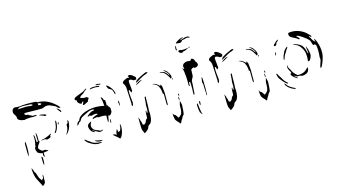

<svg xmlns="http://www.w3.org/2000/svg" viewBox="-105 -1105 3247 1821"><g transform="rotate(-15 1518.5 -194.5)"><path d="M417 -419Q453 -393 474 -365L477 -361L466 -360Q459 -359 448.5 -370Q438 -381 437 -382Q433 -384 414 -393Q409 -395 399 -400Q389 -405 380 -408Q376 -409 369 -410Q362 -411 358 -411Q347 -411 339 -409Q333 -405 320.5 -401Q308 -397 301 -396Q299 -397 290 -397L261 -396L224 -397Q202 -398 156 -398H137Q131 -398 128 -389Q136 -374 165 -374Q165 -369 174.5 -365.5Q184 -362 187 -361L198 -353H227H229Q233 -353 235.5 -350.5Q238 -348 238 -344Q236 -343 231.5 -343.5Q227 -344 225 -343Q218 -343 210.5 -342Q203 -341 195 -341L185 -343L175 -342Q170 -342 149 -341Q128 -340 119 -335Q114 -336 99.5 -338Q85 -340 78 -344Q67 -347 56 -358Q52 -363 51.5 -374.5Q51 -386 50 -389Q48 -394 39 -406.5Q30 -419 29 -426Q28 -430 28 -438Q28 -448 32 -456Q37 -467 49 -472Q52 -474 59 -474Q66 -474 76 -472Q86 -470 94 -471Q138 -476 178 -477Q220 -477 265 -474Q268 -474 270.5 -470Q273 -466 275 -466Q297 -466 324 -461Q370 -452 417 -419ZM103 -450Q164 -453 180 -452Q184 -451 194 -449.5Q204 -448 212 -448Q217 -448 227 -450V-452Q227 -458 213 -463L188 -464Q158 -466 144 -466Q124 -466 115 -465Q103 -464 96 -460.5Q89 -457 81 -448Q87 -448 103 -450ZM280 -435H285L297 -434Q303 -434 308 -438Q311 -446 304 -448Q293 -454 277 -454Q279 -438 280 -435ZM468 -318Q471 -318 472.5 -321.5Q474 -325 475 -327Q456 -358 435 -361Q454 -337 468 -318ZM308 -323Q310 -321 316 -321Q326 -321 329 -327L328 -331Q322 -334 320 -334Q314 -335 296.5 -340.5Q279 -346 260 -344Q260 -341 280.5 -335Q301 -329 308 -323ZM375 -147Q389 -166 396 -191Q403 -216 403 -239Q403 -242 401 -246Q399 -250 398 -255Q397 -253 395 -250Q393 -247 393 -244Q391 -215 385 -191.5Q379 -168 364 -149Q364 -148 360 -140Q372 -140 375 -147ZM418 -233Q422 -229 422 -226Q422 -220 415 -210Q411 -214 411 -214Q413 -227 418 -233ZM488 -122Q502 -141 509 -166Q516 -191 516 -214Q516 -217 514 -221Q512 -225 511 -230Q510 -228 508 -225Q506 -222 506 -219L504 -200Q498 -199 493.5 -193.5Q489 -188 488 -184Q490 -182 490 -172Q490 -156 482.5 -136Q475 -116 466 -104Q466 -103 462 -95Q465 -95 475 -106Q485 -117 488 -122ZM143 -42Q143 -58 152 -65Q153 -67 153 -70L152 -79Q152 -84 156 -88Q156 -99 159 -111Q159 -115 160.5 -124Q162 -133 161 -139L160 -163Q160 -173 163 -176Q169 -167 169 -157V-152L171 -134Q171 -117 174 -99L186 -105Q186 -131 184 -143Q183 -157 185 -188Q192 -188 194 -160Q195 -152 195 -106H202Q202 -102 198 -94Q194 -88 188.5 -80.5Q183 -73 179 -67Q173 -55 171 -42Q174 -37 183 -25Q189 -19 197 -14Q205 -9 209 -9Q215 -9 221 -10.5Q227 -12 234 -12Q237 -10 241 -6.5Q245 -3 247 -3Q256 -3 257.5 0.5Q259 4 259 5L211 11L212 52Q205 51 203 43Q201 35 200 33V30L201 13L176 8Q174 7 161.5 -0.5Q149 -8 149 -21Q143 -29 143 -42ZM223 -105H227Q231 -105 249 -108H253Q261 -108 271 -102Q279 -99 282 -101Q303 -107 309 -112Q314 -117 314 -120Q312 -123 312 -127Q312 -131 315.5 -133Q319 -135 321 -136Q321 -142 322 -147Q303 -134 276 -123.5Q249 -113 221 -109ZM63 10Q74 -6 74 -70Q74 -85 72 -123Q72 -128 68 -130Q61 -129 61 -108Q61 -1 63 10ZM192 82Q192 63 191 54Q187 46 183.5 45Q180 44 179 44Q178 62 180 91.5Q182 121 185 127Q192 117 192 82ZM149 211Q145 214 144.5 226.5Q144 239 144 243Q142 245 139 249Q136 253 133 253L128 261Q124 257 120 250Q116 243 112 239Q109 237 100.5 213.5Q92 190 89 177Q82 176 77 159.5Q72 143 71 141Q69 138 65.5 132Q62 126 60 124Q62 186 77 224Q81 234 84 239L100 270L123 316Q142 304 148 291Q153 284 151 261Q152 250 152 229Q152 217 149 211Z M894 -474H895Q900 -474 901 -481Q882 -486 857 -486Q854 -485 853.5 -482Q853 -479 857 -477Q882 -477 894 -474ZM626 -396Q626 -412 637 -417Q651 -425 683 -436L714 -448Q718 -449 724.5 -453Q731 -457 734 -459Q746 -468 756 -472Q758 -471 757.5 -468Q757 -465 755 -464Q750 -462 744 -456.5Q738 -451 733 -448Q727 -438 710 -428Q681 -414 681 -400Q685 -398 696 -395.5Q707 -393 712 -392L727 -391Q732 -391 738 -393Q742 -390 747 -388Q752 -386 754.5 -383.5Q757 -381 757 -376Q750 -370 746.5 -359.5Q743 -349 741 -347Q714 -335 697 -326Q690 -328 687 -331Q695 -343 701 -361Q690 -361 689 -357Q682 -347 674 -342Q673 -345 667.5 -348.5Q662 -352 659 -352Q648 -361 644.5 -368.5Q641 -376 642 -385Q642 -387 640.5 -388.5Q639 -390 637 -390Q630 -390 626 -393ZM792 -454Q816 -460 844 -460Q852 -458 864.5 -457.5Q877 -457 879 -456Q879 -459 885 -460L883 -464Q876 -468 861 -468L833 -469Q809 -469 798 -464Q792 -460 789 -457ZM949 -438Q952 -436 954 -429Q956 -422 958 -419Q961 -415 973.5 -408.5Q986 -402 989 -399Q996 -390 999.5 -380Q1003 -370 1006 -355Q1007 -354 1008 -351.5Q1009 -349 1010 -346Q1017 -356 1014 -362Q1010 -385 995 -406.5Q980 -428 963 -443Q961 -445 956.5 -446.5Q952 -448 948 -450Q949 -448 948 -444Q947 -440 949 -438ZM726 -216 703 -207V-209Q703 -211 706 -217Q725 -236 749 -247Q763 -252 770 -251Q778 -255 778 -259Q776 -259 770 -262Q764 -265 761 -265Q758 -265 744.5 -261.5Q731 -258 727 -257Q713 -250 703 -246Q674 -233 656 -222.5Q638 -212 635 -200Q633 -198 627.5 -189.5Q622 -181 617 -181H614Q611 -175 602.5 -165Q594 -155 586 -152Q590 -170 595 -178Q607 -192 617 -196Q621 -216 640.5 -232.5Q660 -249 690 -260Q702 -265 723 -270Q761 -279 801 -279Q815 -279 837 -276.5Q859 -274 875 -270L882 -267Q880 -315 869 -350L868 -352Q868 -353 870 -353Q876 -353 879 -350Q889 -340 892 -321Q895 -322 903 -321Q906 -291 905 -264Q906 -264 907.5 -267Q909 -270 911 -271Q914 -264 914 -258Q918 -255 921 -251Q925 -248 929.5 -239Q934 -230 934 -224L933 -212Q936 -204 931.5 -194Q927 -184 920 -176Q913 -168 910 -167L894 -170L891 -159Q892 -150 888.5 -139Q885 -128 885 -124Q884 -117 882.5 -114.5Q881 -112 876 -110V-175Q856 -179 850 -179Q846 -180 835 -179.5Q824 -179 820 -179L798 -178Q792 -184 783 -183Q780 -182 770 -181Q760 -180 744 -174V-177Q744 -187 758 -192Q780 -203 800 -207V-208Q800 -216 779 -217Q759 -215 739 -209Q726 -212 726 -216ZM1026 -231Q1027 -232 1027.5 -233.5Q1028 -235 1027 -236Q1028 -243 1027.5 -257Q1027 -271 1027 -278Q1025 -280 1025 -280Q1023 -280 1020.5 -276Q1018 -272 1017 -271Q1017 -269 1019.5 -258Q1022 -247 1022 -237Q1025 -231 1026 -231ZM692 -141Q695 -142 705.5 -149.5Q716 -157 723 -157Q722 -154 717.5 -145.5Q713 -137 711 -130.5Q709 -124 709 -118Q709 -90 734 -73Q748 -64 764 -61Q767 -60 775.5 -55Q784 -50 789 -50Q795 -50 811 -56Q809 -48 801 -44Q797 -44 792 -42Q787 -40 783 -40Q772 -41 764.5 -44.5Q757 -48 745 -56Q730 -66 712 -75L710 -73L723 -64L736 -52L732 -51Q725 -51 720 -55Q715 -59 714 -59L705 -64Q694 -75 688 -90Q682 -105 682 -120Q682 -126 686 -131Q690 -136 692 -141ZM904 -133Q906 -121 906 -113Q906 -100 902 -95Q898 -96 898 -113Q898 -125 899 -130Q900 -133 904 -133ZM893 15Q897 15 903 17.5Q909 20 913 19Q913 21 917 24Q921 27 922 30Q924 27 925.5 16.5Q927 6 928 1Q937 -22 939 -25Q944 -18 944 -4Q944 -1 945.5 1.5Q947 4 947 7Q951 4 957.5 2Q964 0 967 -6Q974 -22 978 -47L976 -55Q976 -57 978.5 -59Q981 -61 982 -62Q986 -53 986 -38Q986 -16 982 2Q978 24 971.5 37.5Q965 51 964 53Q961 61 947 71Q936 58 923 47.5Q910 37 906 34L891 21ZM617 0Q631 22 648 32L670 45Q694 59 708 61L725 64Q729 65 738 65Q749 65 771 61Q769 56 762 55Q695 55 663 23Q652 18 640.5 9Q629 0 625 -5Q619 -5 616 -6Q614 -3 617 0ZM761 47Q777 47 783 40Q775 39 748 34.5Q721 30 710 25Q711 34 727.5 40.5Q744 47 761 47Z M1241 -444 1242 -449Q1242 -453 1238 -457Q1234 -460 1226.5 -467.5Q1219 -475 1212 -479Q1208 -481 1200 -485.5Q1192 -490 1184 -490Q1179 -489 1174.5 -487Q1170 -485 1170 -483Q1169 -481 1172.5 -477.5Q1176 -474 1178 -471Q1179 -469 1178.5 -467.5Q1178 -466 1177 -466Q1171 -468 1164 -468Q1158 -468 1150 -465Q1148 -464 1141.5 -461Q1135 -458 1129 -455Q1125 -454 1122 -451Q1114 -446 1111 -440Q1108 -434 1110 -424Q1111 -422 1114 -419Q1117 -416 1119 -412Q1126 -398 1127.5 -386.5Q1129 -375 1129.5 -363Q1130 -351 1130 -345Q1133 -261 1136 -224Q1136 -214 1134 -208Q1135 -207 1137.5 -202Q1140 -197 1143 -197Q1144 -199 1145 -202Q1146 -205 1147 -207Q1147 -211 1149 -219Q1151 -227 1151 -231Q1151 -234 1150 -235Q1150 -240 1146 -273Q1142 -306 1142 -330Q1142 -348 1144 -351L1149 -352Q1152 -353 1156 -339Q1160 -325 1163 -325Q1166 -325 1167 -329Q1171 -333 1174 -339Q1174 -352 1170 -384Q1165 -416 1166 -435Q1168 -440 1172 -444Q1173 -445 1176 -445Q1179 -445 1182.5 -444Q1186 -443 1188 -444Q1194 -442 1202.5 -437.5Q1211 -433 1214 -430Q1231 -430 1240 -433ZM1254 -414Q1295 -439 1316 -449Q1346 -457 1359 -468Q1357 -476 1340 -474Q1334 -471 1304 -458Q1274 -445 1252 -430Q1242 -424 1237.5 -418Q1233 -412 1229 -400Q1250 -412 1254 -414ZM1485 -433Q1494 -431 1512 -420Q1525 -409 1534 -395Q1550 -372 1556 -358Q1557 -356 1559 -356Q1563 -356 1566.5 -362Q1570 -368 1569 -375Q1564 -400 1548 -419Q1545 -422 1544.5 -424Q1544 -426 1543 -427Q1535 -436 1525 -442Q1515 -448 1509 -448Q1508 -448 1508 -447Q1508 -446 1514 -442Q1520 -438 1523 -434Q1541 -422 1554 -394Q1555 -390 1552 -387Q1542 -403 1535.5 -411Q1529 -419 1518 -428Q1496 -438 1475 -441Q1473 -441 1472 -440Q1471 -439 1471 -438Q1473 -435 1485 -433ZM1274 -406Q1287 -413 1288 -416Q1270 -415 1248 -401.5Q1226 -388 1224 -379Q1252 -392 1274 -406ZM1571 -343Q1576 -346 1578 -351Q1578 -353 1573 -353Q1566 -353 1566 -345Q1566 -343 1571 -343ZM1395 -340Q1419 -330 1430.5 -309Q1442 -288 1446 -259Q1446 -244 1447 -240Q1448 -233 1456 -232Q1456 -161 1457 -128Q1458 -127 1459 -123Q1460 -119 1461 -118Q1464 -119 1465.5 -123.5Q1467 -128 1467 -132V-239L1466 -251Q1464 -277 1460 -305Q1459 -310 1452 -321Q1451 -323 1449 -324Q1447 -325 1446 -327Q1444 -320 1444 -312Q1425 -332 1408.5 -341Q1392 -350 1374 -350Q1378 -349 1384.5 -345.5Q1391 -342 1395 -340ZM1169 45Q1172 53 1185 82Q1203 73 1225 51Q1228 48 1231.5 37.5Q1235 27 1237 24Q1241 19 1251 12.5Q1261 6 1264 0Q1277 -22 1278 -41Q1279 -49 1280 -60Q1281 -71 1281 -86Q1281 -95 1279 -113Q1282 -146 1282 -210Q1283 -223 1283 -247Q1283 -254 1279 -254Q1276 -254 1273.5 -250Q1271 -246 1271 -239Q1271 -238 1268 -190Q1267 -187 1266 -183.5Q1265 -180 1265 -175L1266 -135Q1266 -110 1259 -99Q1258 -97 1256 -97Q1254 -97 1254 -100Q1254 -123 1253 -123Q1245 -123 1245 -95V-81Q1245 -57 1242 -47Q1236 -47 1231.5 -40Q1227 -33 1223 -24Q1219 -15 1217 -11L1201 2Q1188 -1 1187 -7Q1187 -13 1184.5 -22.5Q1182 -32 1179 -39Q1176 -44 1174 -57Q1172 -61 1169 -68Q1166 -75 1164 -79Q1164 -35 1165 0.5Q1166 36 1169 45ZM1586 -190Q1586 -192 1588 -200Q1595 -196 1595 -190L1593 -177L1588 -179Q1586 -187 1586 -190ZM1585 -168Q1587 -163 1587 -153Q1587 -142 1583 -133Q1578 -142 1580 -171Q1581 -170 1582.5 -169Q1584 -168 1585 -168ZM1493 18Q1493 26 1499 36Q1507 48 1524 65Q1536 77 1539 82Q1545 76 1548.5 66Q1552 56 1556 52Q1566 39 1571 25Q1572 22 1580 14Q1588 6 1589 1Q1594 -24 1596 -84Q1596 -96 1593 -102Q1592 -107 1590.5 -114.5Q1589 -122 1585 -127Q1583 -118 1579 -104Q1575 -90 1575 -81V-60Q1575 -30 1566 -7Q1564 -3 1558 3Q1552 9 1549 12Q1539 20 1534 23Q1531 21 1525.5 11Q1520 1 1514 -6Q1508 -13 1498 -15Q1492 -23 1488 -33Q1488 1 1493 18Z M1734 -696Q1747 -702 1760 -705H1762Q1766 -705 1768 -700Q1753 -697 1740 -687Q1739 -686 1739 -684.5Q1739 -683 1739 -682Q1753 -686 1760 -689Q1781 -698 1795 -699Q1800 -700 1808 -700Q1817 -700 1820 -698Q1823 -697 1827 -694Q1831 -691 1833 -689L1829 -686Q1809 -690 1805 -690Q1801 -690 1800 -689Q1794 -686 1779.5 -683Q1765 -680 1758 -680Q1753 -676 1748 -670Q1743 -664 1738 -662Q1735 -659 1729 -659Q1725 -659 1721 -660Q1717 -661 1714 -661H1708L1696 -662Q1694 -662 1692.5 -664Q1691 -666 1693 -669Q1700 -677 1711 -683.5Q1722 -690 1734 -696ZM1680 -600Q1680 -598 1682.5 -598Q1685 -598 1686 -600Q1682 -608 1682 -620Q1682 -627 1684 -637Q1685 -640 1683 -641.5Q1681 -643 1678 -639Q1675 -634 1673 -617Q1673 -615 1674 -609Q1675 -603 1680 -600ZM1801 -592Q1806 -595 1808 -600Q1808 -602 1803 -602Q1796 -602 1796 -594Q1796 -592 1801 -592ZM1694 -583Q1696 -580 1699.5 -574.5Q1703 -569 1706 -568Q1718 -564 1724 -564Q1733 -564 1738 -573Q1745 -573 1749 -574Q1751 -575 1758 -577Q1765 -579 1767 -581Q1786 -586 1788 -595Q1769 -589 1730 -589Q1727 -590 1721.5 -591Q1716 -592 1712 -595Q1710 -595 1704.5 -594Q1699 -593 1697 -591Q1696 -591 1695.5 -590Q1695 -589 1694 -588ZM1691 -423Q1694 -420 1695.5 -416Q1697 -412 1700 -409Q1709 -412 1704 -417Q1704 -424 1701 -437V-439Q1701 -449 1712 -460Q1723 -467 1731.5 -470Q1740 -473 1750 -473Q1755 -473 1767 -471L1775 -470Q1781 -470 1785 -473Q1787 -476 1787.5 -479.5Q1788 -483 1789 -485Q1791 -486 1794 -486Q1797 -486 1803 -484Q1811 -481 1817 -473Q1820 -468 1822 -460.5Q1824 -453 1826 -450Q1828 -446 1836 -438Q1841 -423 1841 -420Q1841 -409 1824 -398Q1820 -398 1815.5 -396.5Q1811 -395 1805 -395Q1797 -395 1793 -402Q1789 -402 1779.5 -396.5Q1770 -391 1767 -387L1765 -326Q1764 -318 1755 -304Q1746 -288 1745 -283L1744 -253Q1742 -231 1742 -222Q1740 -212 1740 -193L1739 -173Q1739 -167 1737 -157L1732 -147Q1727 -153 1727.5 -162Q1728 -171 1728 -173V-183Q1729 -194 1729 -214L1728 -270Q1727 -274 1724.5 -277Q1722 -280 1721 -281Q1716 -276 1715 -272L1714 -241Q1705 -241 1705 -252V-297L1703 -339Q1700 -392 1689 -417Q1689 -419 1691 -423ZM1842 -197 1843 -170Q1845 -150 1845 -141L1844 -124Q1844 -113 1850 -114Q1852 -144 1852 -179Q1852 -270 1846 -294Q1845 -292 1842.5 -287.5Q1840 -283 1840 -276Q1840 -271 1837.5 -260Q1835 -249 1835 -243Q1841 -235 1841.5 -218.5Q1842 -202 1842 -197ZM1768 -79Q1770 -71 1770 -65Q1770 -56 1768 -47.5Q1766 -39 1764 -37Q1759 -46 1759 -59Q1759 -69 1762 -79Q1765 -80 1768 -79ZM1743 -62Q1743 -48 1747 -22Q1749 -13 1751 5Q1752 13 1753.5 19.5Q1755 26 1756 32Q1757 35 1759.5 40.5Q1762 46 1762 49Q1758 49 1751 38.5Q1744 28 1741 24Q1732 -13 1733 -47Q1733 -55 1736.5 -58.5Q1740 -62 1743 -62Z M2086 -444 2087 -449Q2087 -453 2083 -457Q2079 -460 2071.5 -467.5Q2064 -475 2057 -479Q2053 -481 2045 -485.5Q2037 -490 2029 -490Q2024 -489 2019.5 -487Q2015 -485 2015 -483Q2014 -481 2017.5 -477.5Q2021 -474 2023 -471Q2024 -469 2023.5 -467.5Q2023 -466 2022 -466Q2016 -468 2009 -468Q2003 -468 1995 -465Q1993 -464 1986.5 -461Q1980 -458 1974 -455Q1970 -454 1967 -451Q1959 -446 1956 -440Q1953 -434 1955 -424Q1956 -422 1959 -419Q1962 -416 1964 -412Q1971 -398 1972.5 -386.5Q1974 -375 1974.5 -363Q1975 -351 1975 -345Q1978 -261 1981 -224Q1981 -214 1979 -208Q1980 -207 1982.5 -202Q1985 -197 1988 -197Q1989 -199 1990 -202Q1991 -205 1992 -207Q1992 -211 1994 -219Q1996 -227 1996 -231Q1996 -234 1995 -235Q1995 -240 1991 -273Q1987 -306 1987 -330Q1987 -348 1989 -351L1994 -352Q1997 -353 2001 -339Q2005 -325 2008 -325Q2011 -325 2012 -329Q2016 -333 2019 -339Q2019 -352 2015 -384Q2010 -416 2011 -435Q2013 -440 2017 -444Q2018 -445 2021 -445Q2024 -445 2027.5 -444Q2031 -443 2033 -444Q2039 -442 2047.5 -437.5Q2056 -433 2059 -430Q2076 -430 2085 -433ZM2099 -414Q2140 -439 2161 -449Q2191 -457 2204 -468Q2202 -476 2185 -474Q2179 -471 2149 -458Q2119 -445 2097 -430Q2087 -424 2082.5 -418Q2078 -412 2074 -400Q2095 -412 2099 -414ZM2330 -433Q2339 -431 2357 -420Q2370 -409 2379 -395Q2395 -372 2401 -358Q2402 -356 2404 -356Q2408 -356 2411.5 -362Q2415 -368 2414 -375Q2409 -400 2393 -419Q2390 -422 2389.5 -424Q2389 -426 2388 -427Q2380 -436 2370 -442Q2360 -448 2354 -448Q2353 -448 2353 -447Q2353 -446 2359 -442Q2365 -438 2368 -434Q2386 -422 2399 -394Q2400 -390 2397 -387Q2387 -403 2380.5 -411Q2374 -419 2363 -428Q2341 -438 2320 -441Q2318 -441 2317 -440Q2316 -439 2316 -438Q2318 -435 2330 -433ZM2119 -406Q2132 -413 2133 -416Q2115 -415 2093 -401.5Q2071 -388 2069 -379Q2097 -392 2119 -406ZM2416 -343Q2421 -346 2423 -351Q2423 -353 2418 -353Q2411 -353 2411 -345Q2411 -343 2416 -343ZM2240 -340Q2264 -330 2275.5 -309Q2287 -288 2291 -259Q2291 -244 2292 -240Q2293 -233 2301 -232Q2301 -161 2302 -128Q2303 -127 2304 -123Q2305 -119 2306 -118Q2309 -119 2310.5 -123.5Q2312 -128 2312 -132V-239L2311 -251Q2309 -277 2305 -305Q2304 -310 2297 -321Q2296 -323 2294 -324Q2292 -325 2291 -327Q2289 -320 2289 -312Q2270 -332 2253.5 -341Q2237 -350 2219 -350Q2223 -349 2229.5 -345.5Q2236 -342 2240 -340ZM2014 45Q2017 53 2030 82Q2048 73 2070 51Q2073 48 2076.5 37.5Q2080 27 2082 24Q2086 19 2096 12.5Q2106 6 2109 0Q2122 -22 2123 -41Q2124 -49 2125 -60Q2126 -71 2126 -86Q2126 -95 2124 -113Q2127 -146 2127 -210Q2128 -223 2128 -247Q2128 -254 2124 -254Q2121 -254 2118.5 -250Q2116 -246 2116 -239Q2116 -238 2113 -190Q2112 -187 2111 -183.5Q2110 -180 2110 -175L2111 -135Q2111 -110 2104 -99Q2103 -97 2101 -97Q2099 -97 2099 -100Q2099 -123 2098 -123Q2090 -123 2090 -95V-81Q2090 -57 2087 -47Q2081 -47 2076.5 -40Q2072 -33 2068 -24Q2064 -15 2062 -11L2046 2Q2033 -1 2032 -7Q2032 -13 2029.5 -22.5Q2027 -32 2024 -39Q2021 -44 2019 -57Q2017 -61 2014 -68Q2011 -75 2009 -79Q2009 -35 2010 0.5Q2011 36 2014 45ZM2431 -190Q2431 -192 2433 -200Q2440 -196 2440 -190L2438 -177L2433 -179Q2431 -187 2431 -190ZM2430 -168Q2432 -163 2432 -153Q2432 -142 2428 -133Q2423 -142 2425 -171Q2426 -170 2427.5 -169Q2429 -168 2430 -168ZM2338 18Q2338 26 2344 36Q2352 48 2369 65Q2381 77 2384 82Q2390 76 2393.5 66Q2397 56 2401 52Q2411 39 2416 25Q2417 22 2425 14Q2433 6 2434 1Q2439 -24 2441 -84Q2441 -96 2438 -102Q2437 -107 2435.5 -114.5Q2434 -122 2430 -127Q2428 -118 2424 -104Q2420 -90 2420 -81V-60Q2420 -30 2411 -7Q2409 -3 2403 3Q2397 9 2394 12Q2384 20 2379 23Q2376 21 2370.5 11Q2365 1 2359 -6Q2353 -13 2343 -15Q2337 -23 2333 -33Q2333 1 2338 18Z M2973 -100Q2969 -92 2958 -83L2956 -90Q2956 -100 2966 -128Q2977 -156 2976 -168L2974 -185V-188Q2974 -194 2975 -199.5Q2976 -205 2976 -211Q2977 -214 2977 -220V-253Q2977 -281 2973 -298Q2969 -315 2956 -315Q2951 -315 2945 -312Q2942 -316 2939.5 -324.5Q2937 -333 2936 -336Q2930 -359 2924 -366Q2913 -380 2873 -408.5Q2833 -437 2818 -437H2811Q2811 -433 2820 -425.5Q2829 -418 2831 -415Q2836 -408 2837 -401Q2836 -400 2834 -400Q2829 -400 2823 -403.5Q2817 -407 2814 -412Q2807 -417 2789 -425Q2767 -435 2755.5 -444Q2744 -453 2744 -467Q2744 -469 2742 -472Q2740 -475 2741 -477Q2746 -485 2755.5 -486.5Q2765 -488 2782 -488Q2819 -488 2857 -472.5Q2895 -457 2922 -430L2940 -412L2949 -401Q2950 -400 2950 -398Q2950 -395 2947.5 -393Q2945 -391 2943 -393Q2933 -405 2928 -408Q2927 -407 2927 -404Q2927 -397 2932.5 -390.5Q2938 -384 2939 -383Q2943 -370 2952.5 -357.5Q2962 -345 2974 -338Q2973 -346 2966 -359V-360Q2966 -363 2970 -363Q2974 -363 2976 -359Q2986 -342 2992 -322Q3009 -273 3008 -221Q3008 -185 2984 -125Q2984 -124 2973 -100ZM2597 -422Q2580 -409 2583 -400Q2586 -398 2589.5 -397Q2593 -396 2595 -397Q2610 -403 2609 -414Q2613 -427 2622 -432Q2625 -433 2628.5 -438Q2632 -443 2634 -445Q2634 -450 2632 -450Q2615 -443 2597 -422ZM2788 -355Q2810 -345 2828 -322Q2844 -302 2855 -270Q2860 -248 2860 -217Q2860 -200 2859 -193Q2858 -190 2858 -185Q2858 -175 2864 -175Q2872 -175 2881 -188Q2890 -201 2896 -224Q2898 -235 2894 -257.5Q2890 -280 2884 -296L2874 -321V-303L2881 -255L2877 -247Q2868 -282 2862.5 -297Q2857 -312 2843 -332Q2820 -352 2797.5 -359.5Q2775 -367 2769 -369L2761 -366ZM2646 -249Q2655 -286 2676 -314Q2681 -325 2688.5 -336Q2696 -347 2701 -352Q2701 -359 2702 -361Q2701 -362 2699 -361Q2697 -360 2696 -360Q2675 -344 2665 -328Q2644 -286 2640 -260Q2638 -252 2642 -249Q2644 -247 2646 -249ZM2574 -317Q2574 -329 2580 -338Q2581 -339 2583 -337.5Q2585 -336 2585 -334Q2582 -314 2577 -307Q2574 -310 2574 -317ZM2657 -191 2658 -188 2657 -181 2658 -176Q2659 -170 2666 -159.5Q2673 -149 2675 -145Q2686 -120 2697 -106Q2713 -87 2730 -75H2738Q2795 -75 2828 -115Q2831 -119 2835 -120.5Q2839 -122 2840 -123Q2840 -108 2837 -97Q2834 -86 2825 -77Q2817 -69 2802 -63.5Q2787 -58 2774 -58Q2762 -58 2757 -62Q2751 -66 2737 -65Q2723 -64 2720 -64Q2700 -73 2688 -85Q2702 -64 2722 -52Q2723 -49 2722 -48Q2721 -47 2718 -47Q2714 -48 2696 -62Q2678 -76 2670 -88Q2669 -89 2668 -91Q2667 -93 2666 -95Q2665 -96 2665 -99Q2665 -103 2668 -106Q2671 -109 2675 -108Q2674 -114 2675 -119Q2651 -156 2651 -179Q2651 -184 2653 -187.5Q2655 -191 2657 -191ZM2552 -88Q2562 -73 2578 -55Q2594 -37 2607 -27Q2615 -22 2620 -23Q2623 -25 2622 -28Q2589 -54 2572 -90Q2563 -101 2555 -115Q2547 -129 2545 -135Q2539 -138 2537 -140Q2535 -139 2534.5 -137Q2534 -135 2535 -134Q2540 -103 2552 -88ZM2586 -24Q2586 -20 2589 -15Q2601 5 2622 20Q2643 35 2665 43Q2667 44 2672 43.5Q2677 43 2681 44Q2680 42 2678 39.5Q2676 37 2673 36Q2646 24 2626.5 10Q2607 -4 2594 -25Q2591 -26 2587 -32Z"/></g></svg>

Font: BM Euljiro oraeorae
Style: Regular
Weight: 400
Designer: Bongjin Kim; Bomjun Kim; Myungsoo Han; Hyesun Chae; Mikyoung Jeong; Wujin Sim; Minjae Kang; Suwha Jang;
Foundry: Sandoll Inc.
Version: Version 1.000;hotconv 1.0.109;makeexe 2.5.65596